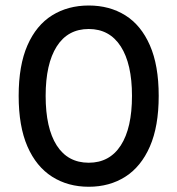

<svg xmlns="http://www.w3.org/2000/svg" viewBox="-20 -682 660 715"><path d="M310.5 -76Q388 -76 429.8 -140.5Q471.5 -205 471.5 -325Q471.5 -444 429.8 -509Q388 -574 310.5 -574Q232.5 -574 191.2 -509Q150 -444 150 -325Q150 -205 191.2 -140.5Q232.5 -76 310.5 -76ZM310.5 13.5Q233 13.5 174 -24Q115 -61.5 82.2 -136.5Q49.5 -211.5 49.5 -325Q49.5 -438.5 82.2 -513.2Q115 -588 174 -624.8Q233 -661.5 310.5 -661.5Q388 -661.5 446.8 -624.8Q505.5 -588 538.2 -513.2Q571 -438.5 571 -325Q571 -211.5 538.2 -136.5Q505.5 -61.5 446.8 -24Q388 13.5 310.5 13.5Z"/></svg>

Font: Betinya Sans Medium
Style: Regular
Weight: 500
Designer: Jonathan Pinhorn
Version: Version 2.001;December 9, 2019;FontCreator 12.0.0.2547 64-bi